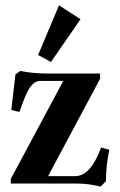

<svg xmlns="http://www.w3.org/2000/svg" viewBox="-20 -691 450 723"><path d="M171.9 -457.5 123.5 -483.9 202.1 -670.9 283.2 -618.7ZM358.9 11.7Q314 0 263.7 0H20.5V-17.1L218.3 -386.2H130.4Q108.4 -386.2 89.4 -356.9Q77.1 -337.9 53.2 -269.5L22.5 -276.9L38.1 -410.6L56.2 -423.8Q104.5 -414.1 160.2 -414.1H356.9V-394.5L161.1 -27.8H263.7Q320.8 -27.8 360.8 -135.7L391.6 -127Q378.9 -65.9 378.9 -8.8Z"/></svg>

Font: Elstob 18pt
Style: Bold
Weight: 700
Designer: Peter S. Baker
Version: Version 1.015